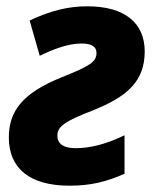

<svg xmlns="http://www.w3.org/2000/svg" viewBox="-20 -579 487 609"><path d="M201 10C266 10 317 -2 375 -28V-150C317 -122 267 -109 220 -109C184 -109 162 -121 162 -149C162 -177 184 -194 275 -229C382 -272 439 -320 439 -416C439 -505 377 -559 257 -559C198 -559 142 -546 74 -514L106 -402C145 -421 194 -441 238 -441C271 -441 286 -431 286 -411C286 -383 266 -370 176 -334C52 -284 8 -227 8 -143C8 -45 74 10 201 10Z"/></svg>

Font: Noto Sans SemiCondensed ExtraBold
Style: Italic
Weight: 800
Width: 4
Italic angle: -12°
Designer: Monotype Design Team
Foundry: Monotype Imaging Inc.
Version: Version 2.013